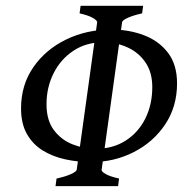

<svg xmlns="http://www.w3.org/2000/svg" viewBox="-20 -635 650 655"><path d="M584 -350.6Q584 -271.5 543.7 -210.9Q503.4 -150.4 436.5 -116.2Q369.6 -82 290.5 -82Q246.6 -82 204.1 -91.1Q161.6 -100.1 127.2 -120.8Q92.8 -141.6 72.3 -177Q51.8 -212.4 51.8 -265.1Q51.8 -345.2 93.8 -405.8Q135.7 -466.3 205.6 -500.2Q275.4 -534.2 359.9 -534.2Q419.9 -534.2 470.9 -514.9Q522 -495.6 553 -455.1Q584 -414.6 584 -350.6ZM382.8 0H169.4L172.9 -25.9Q203.6 -32.7 221.9 -41Q240.2 -49.3 241.7 -55.7L311.5 -559.1Q312 -564.9 297.1 -573.7Q282.2 -582.5 251.5 -589.4L254.9 -615.2H468.3L464.8 -589.4Q434.1 -582.5 415.8 -574.2Q397.5 -565.9 396.5 -559.1L326.7 -55.7Q325.7 -49.8 340.6 -41.3Q355.5 -32.7 386.2 -25.9ZM306.2 -127.4Q365.2 -127.4 408.7 -155.3Q452.1 -183.1 475.8 -230.7Q499.5 -278.3 499.5 -337.9Q499.5 -387.7 476.6 -421.6Q453.6 -455.6 415.5 -473.1Q377.4 -490.7 331.5 -490.7Q273.9 -490.7 230.5 -461.9Q187 -433.1 162.8 -385Q138.7 -336.9 138.7 -279.3Q138.7 -224.6 163.8 -191.2Q189 -157.7 227.5 -142.6Q266.1 -127.4 306.2 -127.4Z"/></svg>

Font: Gentium Book Plus
Style: Italic
Weight: 400
Italic angle: -8°
Designer: Victor Gaultney, Annie Olsen, Iska Routamaa, Becca Hirsbrunner
Foundry: SIL International
Version: Version 6.101